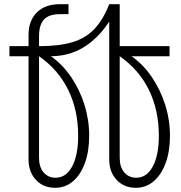

<svg xmlns="http://www.w3.org/2000/svg" viewBox="-20 -720 864 915"><path d="M788 -452H607Q662.5 -413 703.5 -352.8Q744.5 -292.5 767.2 -220.5Q790 -148.5 790 -73Q790 1 769.5 56.8Q749 112.5 712.5 143.8Q676 175 627.5 175Q571 175 535.8 137.2Q500.5 99.5 500.5 39V-617Q391 -452 222.5 -452Q278 -413 319 -352.8Q360 -292.5 382.5 -220.5Q405 -148.5 405 -73Q405 1 384.8 56.8Q364.5 112.5 328 143.8Q291.5 175 243 175Q186.5 175 151.2 137.2Q116 99.5 116 39V-452H25V-500H116V-552.5Q116 -621.5 155.5 -660.8Q195 -700 264.5 -700H306.5V-652.5H265.5Q213.5 -652.5 189.8 -627.2Q166 -602 166 -547V-500Q261.5 -500 325 -519Q388.5 -538 430 -582Q471.5 -626 500.5 -700H550.5V-500H788ZM550.5 -452V33Q550.5 75.5 572 101.2Q593.5 127 629.5 127Q679.5 127 708.2 73.2Q737 19.5 737 -72.5Q737 -195 689.5 -291.8Q642 -388.5 550.5 -452ZM166 -452V33Q166 75.5 187.5 101.2Q209 127 245 127Q295 127 323.8 73.2Q352.5 19.5 352.5 -72.5Q352.5 -195 305 -291.8Q257.5 -388.5 166 -452Z"/></svg>

Font: Overused Grotesk Light
Style: Regular
Weight: 300
Version: Version 0.004